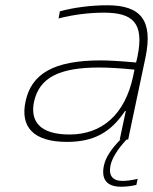

<svg xmlns="http://www.w3.org/2000/svg" viewBox="-20 -529 580 728"><path d="M387 -509C327 -509 261 -501 207 -486L202 -459C260 -474 320 -481 374 -481C483 -481 528 -443 501 -313L496 -292C432 -298 385 -300 362 -300C182 -300 99 -248 77 -145C56 -48 106 9 234 9C333 9 399 -25 454 -108H457L434 0H437C402 35 380 69 374 99C363 151 385 179 439 179C456 179 477 177 497 172L502 149C483 154 459 157 445 157C407 157 391 137 399 98C405 70 427 35 460 0H466L468 -9L469 -10H468L531 -308C562 -453 513 -509 387 -509ZM109 -143C129 -235 205 -273 356 -273C392 -273 441 -270 490 -265L485 -241C454 -93 365 -19 244 -19C129 -19 94 -71 109 -143Z"/></svg>

Font: LT Wave Text Thin Italic
Style: Regular
Weight: 100
Designer: Daniel Lyons
Version: Version 2.5 (Glyphs App)